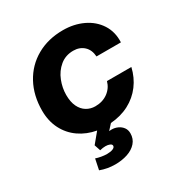

<svg xmlns="http://www.w3.org/2000/svg" viewBox="-181 -705 1012 1063"><g transform="rotate(-30 325.0 -173.5)"><path d="M156 204 170 136Q184 141 203.5 144.5Q223 148 241 148Q263 148 277.5 142Q292 136 292 125Q292 116 280.5 111Q269 106 253 106Q237 106 217 111L204 72L257 8Q196 -3 148.5 -36Q101 -69 74.5 -121Q48 -173 48 -239Q48 -336 88.5 -410.5Q129 -485 202 -526.5Q275 -568 370 -568Q440 -568 497 -541Q554 -514 586 -464.5Q618 -415 615 -349H459Q456 -393 429.5 -417Q403 -441 363 -441Q313 -441 277.5 -411.5Q242 -382 224.5 -337.5Q207 -293 207 -248Q207 -203 221.5 -173Q236 -143 261 -128Q286 -113 316 -113Q363 -113 396.5 -137.5Q430 -162 441 -202H597Q583 -142 548.5 -96Q514 -50 462 -22.5Q410 5 344 10L313 44Q319 43 328 43Q349 43 367.5 51.5Q386 60 397.5 75.5Q409 91 409 113Q409 148 387.5 172.5Q366 197 330 209Q294 221 251 221Q201 221 156 204Z"/></g></svg>

Font: Azeret Mono
Style: Bold Italic
Weight: 700
Italic angle: -12°
Designer: Martin Vácha
Foundry: Displaay
Version: Version 1.000; Glyphs 3.0.3, build 3074